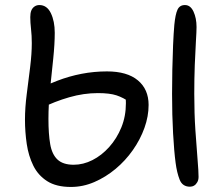

<svg xmlns="http://www.w3.org/2000/svg" viewBox="-20 -729 883 761"><path d="M261 12Q203 12 167 -11Q131 -34 112 -72.5Q93 -111 86 -158.5Q79 -206 79 -255Q79 -302 86 -356Q93 -410 99.5 -463Q106 -516 106 -558Q106 -588 103 -614Q100 -640 100 -661Q100 -677 104 -687Q108 -697 116.5 -703Q125 -709 136 -709Q166 -709 181.5 -677Q197 -645 197 -599Q197 -555 191 -496.5Q185 -438 178.5 -376.5Q172 -315 172 -258Q172 -198 179 -157.5Q186 -117 208 -96.5Q230 -76 272 -76Q310 -76 346.5 -94.5Q383 -113 413 -146.5Q443 -180 461 -224Q479 -268 479 -320Q479 -336 477.5 -346Q476 -356 471 -371L494 -324Q469 -342 442 -351Q415 -360 368 -360Q312 -360 254.5 -343.5Q197 -327 143 -300L110 -363Q158 -390 206 -408.5Q254 -427 303.5 -436.5Q353 -446 404 -446Q484 -446 526.5 -410.5Q569 -375 569 -313Q569 -268 552.5 -222Q536 -176 506.5 -134Q477 -92 438 -59.5Q399 -27 354 -7.5Q309 12 261 12ZM733 11Q703 11 692 -17Q681 -45 676 -84Q670 -129 666 -200.5Q662 -272 662 -357Q662 -402 663 -452.5Q664 -503 666 -550Q668 -597 671 -631Q675 -672 683.5 -690.5Q692 -709 713 -709Q735 -709 747 -683Q759 -657 759 -622Q759 -605 756.5 -565Q754 -525 752 -471Q750 -417 750 -357Q750 -279 754.5 -212Q759 -145 763 -97.5Q767 -50 767 -28Q767 -16 762 -7Q757 2 749.5 6.5Q742 11 733 11Z"/></svg>

Font: Shantell Sans Light
Style: Regular
Weight: 400
Version: Version 1.011;[c5ecc13dd]